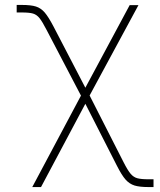

<svg xmlns="http://www.w3.org/2000/svg" viewBox="-20 -551 642 770"><path d="M304.7 -167.5 167 -430.7Q149.9 -463.9 138.7 -478Q127.4 -492.2 112.5 -496.6Q97.7 -501 67.4 -501H46.9V-531.2H67.4Q104 -531.2 124 -524.9Q144 -518.6 159.2 -501Q174.3 -483.4 194.3 -445.3L322.3 -199.2L500 -530.3H535.2L339.4 -168L475.6 99.6Q492.2 132.3 503.9 146Q515.6 159.7 530.8 163.8Q545.9 168 576.2 168H595.7V199.2H576.2Q539.6 199.2 519.3 192.9Q499 186.5 483.6 169.2Q468.3 151.9 449.2 114.3L322.3 -134.8L144.5 199.2H109.4Z"/></svg>

Font: Pretendard JP Thin
Style: Regular
Weight: 100
Designer: Base glyphs from Inter by Rasmus Andersson; Hangeul glyphs from Noto Sans CJK(Source Han Sans) by Jang Soo-young and Kan
Foundry: Kil Hyung-jin
Version: Version 1.309